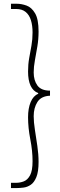

<svg xmlns="http://www.w3.org/2000/svg" viewBox="-20 -832 313 999"><path d="M67.4 146.5H37.1V119.1H64.5Q84.5 119.1 104 111.6Q123.5 104 136.5 80.1Q149.4 56.2 149.4 6.8Q149.4 -46.9 137.7 -106.9Q126 -167 126 -221.7Q126 -268.6 139.6 -301Q153.3 -333.5 178.7 -343.8V-347.7Q152.3 -357.9 139.2 -386Q126 -414.1 126 -460Q126 -496.6 131.8 -529.3Q137.7 -562 143.6 -594.5Q149.4 -627 149.4 -663.1Q149.4 -699.2 140.9 -726.8Q132.3 -754.4 113.5 -769.8Q94.7 -785.2 64.5 -785.2H37.1V-812.5H67.4Q91.8 -812.5 118.2 -803Q144.5 -793.5 162.6 -762.7Q180.7 -731.9 180.7 -668Q180.7 -627.9 174.3 -590.1Q168 -552.2 161.6 -518.1Q155.3 -483.9 155.3 -455.1Q155.3 -413.6 174.8 -387Q194.3 -360.4 240.2 -360.4V-334Q194.3 -332 174.8 -301.5Q155.3 -271 155.3 -227.5Q155.3 -197.3 161.6 -156.7Q168 -116.2 174.3 -72.5Q180.7 -28.8 180.7 10.7Q180.7 61.5 169.2 89.6Q157.7 117.7 139.9 129.6Q122.1 141.6 102.5 144Q83 146.5 67.4 146.5Z"/></svg>

Font: Reddit Sans Condensed ExtraLight
Style: Regular
Weight: 250
Version: Version 1.014